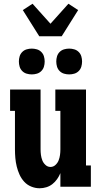

<svg xmlns="http://www.w3.org/2000/svg" viewBox="-20 -999 540 1027"><path d="M192 8Q169 8 147 -1Q125 -10 109.5 -27Q94 -44 84.5 -65Q75 -86 69.5 -108.5Q64 -131 62 -154Q60 -177 60 -200V-406H34V-520H197V-200Q197 -185 199 -170Q201 -155 206.5 -141Q212 -127 223.5 -116.5Q235 -106 250 -106Q265 -106 276.5 -116.5Q288 -127 293.5 -141Q299 -155 301 -170Q303 -185 303 -200V-406H276V-520H440V-114H466V0H303V-73Q296 -56 285.5 -41Q275 -26 260.5 -14.5Q246 -3 228 2.5Q210 8 192 8ZM350 -601Q336 -601 322.5 -605Q309 -609 299 -619Q289 -629 285 -642.5Q281 -656 281 -670Q281 -684 285 -697.5Q289 -711 299 -721Q309 -731 322.5 -735Q336 -739 350 -739Q364 -739 377.5 -735Q391 -731 401 -721Q411 -711 415 -697.5Q419 -684 419 -670Q419 -656 415 -642.5Q411 -629 401 -619Q391 -609 377.5 -605Q364 -601 350 -601ZM150 -601Q136 -601 122.5 -605Q109 -609 99 -619Q89 -629 85 -642.5Q81 -656 81 -670Q81 -684 85 -697.5Q89 -711 99 -721Q109 -731 122.5 -735Q136 -739 150 -739Q164 -739 177.5 -735Q191 -731 201 -721Q211 -711 215 -697.5Q219 -684 219 -670Q219 -656 215 -642.5Q211 -629 201 -619Q191 -609 177.5 -605Q164 -601 150 -601ZM190 -805 102 -945 154 -979 250 -872 346 -979 398 -945 310 -805Z"/></svg>

Font: Iosevka Curly Slab Heavy
Style: Regular
Weight: 900
Monospace: yes
Designer: Belleve Invis
Foundry: Belleve Invis
Version: Version 22.1.2; ttfautohint (v1.8.4)